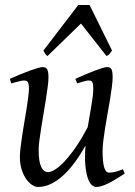

<svg xmlns="http://www.w3.org/2000/svg" viewBox="-20 -724 539 764"><path d="M476.1 -33.2Q436.5 -6.8 408.9 6.6Q381.3 20 362.8 20Q353.5 20 344.5 11.5Q335.4 2.9 328.9 -16.6Q322.3 -36.1 319.6 -67.6Q316.9 -99.1 320.3 -145Q300.3 -108.9 278.1 -78.6Q255.9 -48.3 231.9 -26.4Q208 -4.4 182.6 7.8Q157.2 20 130.9 20Q121.1 20 108.6 12.5Q96.2 4.9 85.2 -10.3Q74.2 -25.4 66.7 -47.9Q59.1 -70.3 59.1 -100.1Q59.1 -114.7 61.8 -137.2Q64.5 -159.7 68.4 -185.5Q72.3 -211.4 77.1 -239.3Q82 -267.1 85.9 -292.5Q89.8 -317.9 92.5 -338.4Q95.2 -358.9 95.2 -371.1Q95.2 -382.3 93.8 -388.9Q92.3 -395.5 89.6 -398.7Q86.9 -401.9 83.3 -402.8Q79.6 -403.8 75.2 -403.8Q70.8 -403.8 62.5 -402.1Q54.2 -400.4 45.9 -397.9Q36.1 -395.5 24.9 -392.1L19 -410.2Q39.6 -419.4 60.3 -428Q81.1 -436.5 98.6 -442.9Q116.2 -449.2 129.6 -453.1Q143.1 -457 148.9 -457Q163.1 -457 168 -447.8Q172.9 -438.5 172.9 -416Q172.9 -401.9 169.9 -378.9Q167 -356 162.6 -328.6Q158.2 -301.3 153.3 -272Q148.4 -242.7 144 -215.3Q139.6 -188 136.7 -165Q133.8 -142.1 133.8 -127.9Q133.8 -81.1 143.8 -60.1Q153.8 -39.1 171.9 -39.1Q181.6 -39.1 197.8 -48.6Q213.9 -58.1 234.4 -79.3Q254.9 -100.6 279.1 -134.8Q303.2 -168.9 329.1 -218.3Q332.5 -239.3 336.2 -260.5Q339.8 -281.7 343.3 -301.5Q346.7 -321.3 348.9 -339.1Q351.1 -356.9 351.1 -371.1Q351.1 -382.3 349.9 -388.9Q348.6 -395.5 346.2 -398.7Q343.8 -401.9 340.6 -402.8Q337.4 -403.8 333 -403.8Q328.6 -403.8 321 -402.1Q313.5 -400.4 305.7 -397.9Q296.9 -395.5 287.1 -392.1L279.8 -410.2Q300.3 -419.4 320.3 -428Q340.3 -436.5 357.2 -442.9Q374 -449.2 386.7 -453.1Q399.4 -457 405.8 -457Q419.4 -457 423.8 -447.8Q428.2 -438.5 428.2 -416Q428.2 -401.9 425.3 -379.2Q422.4 -356.4 418 -329.3Q413.6 -302.2 408.2 -272.7Q402.8 -243.2 398.4 -215.6Q394 -188 391.1 -164.1Q388.2 -140.1 388.2 -124Q388.2 -79.6 394.5 -58.3Q400.9 -37.1 413.1 -37.1Q425.8 -37.1 438.7 -40.3Q451.7 -43.5 469.2 -50.8ZM425.8 -522.9Q418.9 -513.2 415.3 -508.8Q411.6 -504.4 403.8 -501L302.2 -630.4L168.9 -501Q164.6 -503.9 161.1 -508.5Q157.7 -513.2 152.8 -522.9L291.5 -704.1H336.4Z"/></svg>

Font: Gentium Plus APac
Style: Italic
Weight: 400
Italic angle: -8°
Designer: J. Victor Gaultney, Annie Olsen, Iska Routamaa, Becca Hirsbrunner
Foundry: SIL International
Version: Version 5.000